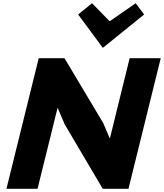

<svg xmlns="http://www.w3.org/2000/svg" viewBox="-20 -1171 1017 1191"><path d="M977.1 -810.1 776.9 0H617.2L381.8 -398.9L337.9 -501H336.9L212.9 0H20L220.2 -810.1H379.9L620.1 -408.2L660.2 -314H662.1L784.2 -810.1ZM821.8 -1150.9 874 -1081.1 619.1 -875H617.2L464.8 -1081.1L550.8 -1150.9L660.2 -1039.1Z"/></svg>

Font: Sinkin Sans 800 Black Italic
Style: Regular
Weight: 900
Italic angle: -112°
Designer: Keith Bates
Foundry: K-Type
Version: Sinkin Sans (version 1.0)  by Keith Bates   •   © 2014   www